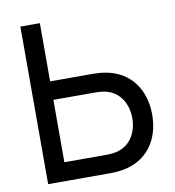

<svg xmlns="http://www.w3.org/2000/svg" viewBox="-81 -792 787 864"><g transform="rotate(-10 312.5 -360.0)"><path d="M69.5 0H354C368 0 388.5 -1 407 -4C523.5 -22 585 -112.5 585 -227C585 -341.5 523 -432 407 -450C388.5 -453 367.5 -454 354 -454H158.5V-720H69.5ZM158.5 -84.5V-369.5H351C363.5 -369.5 381 -368.5 396 -365C465 -349.5 494 -287 494 -227C494 -167 465 -104.5 396 -89C381 -85.5 363.5 -84.5 351 -84.5Z"/></g></svg>

Font: Eudonet Medium
Style: Regular
Weight: 500
Designer: Mikhail Sharanda
Foundry: Mikhail Sharanda
Version: Version 4.503;Glyphs 3.1.2 (3151)